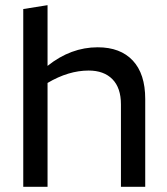

<svg xmlns="http://www.w3.org/2000/svg" viewBox="-20 -723 648 743"><path d="M323 -450Q245 -450 164 -402V0H70V-688L164 -703V-468Q254 -540 358 -540Q446 -540 494 -488.5Q542 -437 542 -340V0H448V-319Q448 -383 415 -416.5Q382 -450 323 -450Z"/></svg>

Font: Roundo Medium
Style: Regular
Weight: 500
Designer: Namrata Goyal (Gurmukhi), Shiva Nallaperumal (Latin)
Foundry: Indian Type Foundry
Version: Version 1.000;PS 1.0;hotconv 1.0.88;makeotf.lib2.5.647800